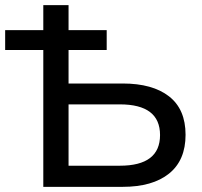

<svg xmlns="http://www.w3.org/2000/svg" viewBox="-20 -725 782 745"><path d="M148 0V-531H0V-608H148V-705H246V-608H394V-531H246V-401H456Q572 -401 636 -351Q700 -301 700 -202Q700 -103 636 -51.5Q572 0 456 0ZM246 -82H445Q601 -82 601 -201Q601 -320 445 -320H246Z"/></svg>

Font: Mulish SemiBold
Style: Regular
Weight: 600
Designer: Vernon Adams
Foundry: Vernon Adams
Version: Version 3.603; ttfautohint (v1.8.3)